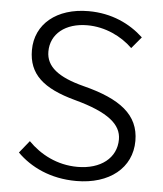

<svg xmlns="http://www.w3.org/2000/svg" viewBox="-52 -757 691 813"><g transform="rotate(5 293.5 -350.5)"><path d="M292 -651C368 -651 438 -617 485 -571L526 -620C469 -673 391 -711 292 -711C157 -711 67 -637 67 -526C67 -424 130 -368 267 -331C412 -292 467 -244 467 -181C467 -102 401 -50 302 -50C215 -50 143 -89 92 -141L50 -89C107 -32 192 10 302 10C443 10 537 -66 537 -181C537 -292 456 -353 298 -393C189 -421 137 -462 137 -526C137 -601 199 -651 292 -651Z"/></g></svg>

Font: Gully Light
Style: Regular
Weight: 300
Designer: jaikishan Patel
Foundry: MagicType
Version: Version 1.000;Glyphs 3.2 (3242)